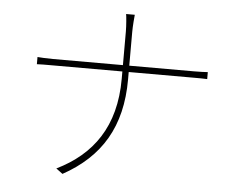

<svg xmlns="http://www.w3.org/2000/svg" viewBox="-54 -821 1107 904"><g transform="rotate(5 500.0 -369.0)"><path d="M542 -516V-675C542 -703 546 -748 547 -757H506C508 -748 512 -703 512 -675V-516H182C151 -516 118 -518 108 -519V-485C118 -486 151 -486 183 -486H512V-451C512 -225 410 -86 242 -4L273 19C451 -79 542 -227 542 -451V-486H848C870 -486 903 -486 913 -485V-518C903 -517 870 -516 849 -516Z"/></g></svg>

Font: Source Han Sans CN ExtraLight
Style: Regular
Weight: 250
Designer: Ryoko NISHIZUKA (kana & ideographs); Paul D. Hunt (Latin, Greek & Cyrillic); Wenlong ZHANG (bopomofo); Sandoll Communica
Foundry: Adobe Systems Incorporated
Version: Version 1.004;PS 1.004;hotconv 16.6.51;makeotf.lib2.5.65220